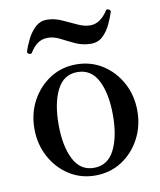

<svg xmlns="http://www.w3.org/2000/svg" viewBox="-77 -716 660 790"><g transform="rotate(-10 253.0 -321.0)"><path d="M258 12Q198 12 149.5 -19Q101 -50 72.5 -103Q44 -156 44 -220Q44 -285 72.5 -337.5Q101 -390 149.5 -421Q198 -452 258 -452Q320 -452 368.5 -421Q417 -390 445.5 -337.5Q474 -285 474 -220Q474 -156 445.5 -103Q417 -50 368.5 -19Q320 12 258 12ZM258 -20Q316 -20 344 -75.5Q372 -131 372 -220Q372 -310 344 -365Q316 -420 258 -420Q201 -420 173 -365Q145 -310 145 -220Q145 -131 173 -75.5Q201 -20 258 -20ZM335 -525Q300 -525 270 -539Q240 -553 214 -566.5Q188 -580 163 -580Q138 -580 120 -567Q102 -554 87 -529Q83 -526 76 -528.5Q69 -531 69 -538Q77 -564 90.5 -590.5Q104 -617 124 -635.5Q144 -654 171 -654Q202 -654 232.5 -640.5Q263 -627 291.5 -613.5Q320 -600 345 -600Q387 -600 419 -650Q422 -655 430.5 -651Q439 -647 437 -640Q430 -618 417.5 -591Q405 -564 385 -544.5Q365 -525 335 -525Z"/></g></svg>

Font: Zen Old Mincho Medium
Style: Regular
Weight: 500
Designer: Yoshimichi Ohira
Foundry: Positype
Version: Version 1.500